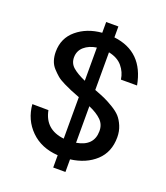

<svg xmlns="http://www.w3.org/2000/svg" viewBox="-162 -935 975 1131"><g transform="rotate(20 325.5 -370.0)"><path d="M382.8 -428.2Q422.9 -413.1 446.5 -402.6Q470.2 -392.1 503.7 -372.1Q537.1 -352.1 555.2 -332Q573.2 -312 586.7 -280Q600.1 -248 600.1 -210Q600.1 -117.2 540 -61.5Q480 -5.9 382.8 6.8V85.9H306.2V8.8Q201.2 2 136 -62.5Q70.8 -127 63 -223.1L164.1 -222.2Q186 -108.4 306.2 -95.2V-355Q306.2 -356 304 -356Q301.8 -356 301.8 -356.9Q267.6 -370.1 249.8 -377.4Q231.9 -384.8 201.9 -399.4Q171.9 -414.1 155.5 -428Q139.2 -441.9 121.1 -461.4Q103 -481 95 -505.9Q86.9 -530.8 86.9 -560.1Q86.9 -646 149.9 -698.5Q212.9 -751 306.2 -758.8V-826.2H382.8V-757.8Q568.8 -735.8 605 -537.1H503.9Q498 -582 468.5 -617.4Q439 -652.8 382.8 -664.1ZM199.2 -565.9Q199.2 -528.8 226.6 -504.9Q253.9 -481 306.2 -458V-666Q259.3 -659.2 229.2 -633.1Q199.2 -606.9 199.2 -565.9ZM488.8 -207Q489.7 -249 461.9 -276.6Q434.1 -304.2 382.8 -326.2V-97.2Q487.8 -115.2 488.8 -207Z"/></g></svg>

Font: Oakes Grotesk
Style: Medium Italic
Weight: 500
Designer: Samuel Oakes
Foundry: Samuel Oakes
Version: Version 1.0 | wf-rip DC20170320